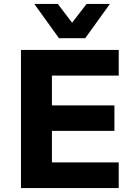

<svg xmlns="http://www.w3.org/2000/svg" viewBox="-20 -960 696 980"><path d="M87 0V-705H586V-574H245V-422H564V-292H245V-131H586V0ZM281 -765 155 -940H275L348 -844L422 -940H541L415 -765Z"/></svg>

Font: Nunito Sans 8pt ExtraBold
Style: Regular
Weight: 800
Version: Version 3.101;gftools[0.9.27]